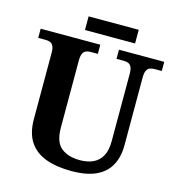

<svg xmlns="http://www.w3.org/2000/svg" viewBox="-123 -957 993 1073"><g transform="rotate(15 373.5 -420.0)"><path d="M387.1 10Q300.2 10 238.1 -13Q176 -36 143 -86Q110 -136 110 -218V-600Q110 -626.9 102.8 -639.9Q95.7 -652.9 84.2 -657Q72.7 -661 59 -661H16V-714H361V-661H319Q305.3 -661 293.5 -656.5Q281.7 -652 274.8 -638.4Q268 -624.9 268 -596V-210Q268 -126 308.5 -93.5Q349 -61 417 -61Q462 -61 494.5 -76.5Q527 -92 544.5 -124.5Q562 -157 562 -208V-600Q562 -626.9 554.8 -639.9Q547.7 -652.9 536.2 -657Q524.7 -661 511 -661H469V-714H731V-661H688Q674.3 -661 662.5 -656.5Q650.7 -652 643.8 -638.4Q637 -624.9 637 -596V-206Q637 -139.2 611 -90.6Q585 -42 530 -16Q475 10 387.1 10ZM257 -771V-850H547V-771Z"/></g></svg>

Font: Noto Serif Thai
Style: Regular
Weight: 400
Designer: Monotype Design Team
Foundry: Monotype Imaging Inc.
Version: Version 2.001